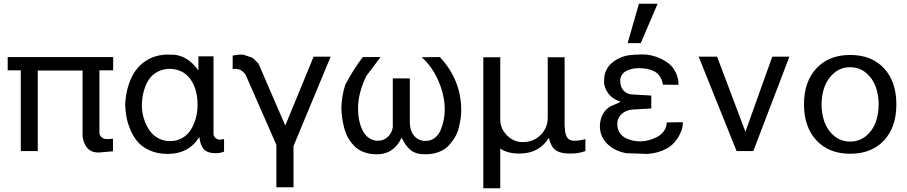

<svg xmlns="http://www.w3.org/2000/svg" viewBox="-20 -805 4835 1023"><path d="M21 -430.2V-501H583V-430.2H509.8V-99.1Q509.8 -83 521.7 -73.5Q533.7 -64 548.8 -64H558.1Q566.4 -64 582 -65.9V1L504.9 7.8Q433.6 7.8 419.9 -77.1V-429.2H181.2V0H90.8V-430.2Z M901.9 -437V-438Q901.4 -438 900.4 -437.5Q899.4 -437 898.9 -437Q897.9 -437 896.5 -437.5Q895 -438 894 -438H885.7Q852.1 -438 825.7 -425.5Q799.3 -413.1 782.7 -393.6Q766.1 -374 755.4 -347.2Q744.6 -320.3 740.2 -293.7Q735.8 -267.1 735.8 -238.8Q736.8 -205.1 746.6 -173.1Q756.3 -141.1 774.2 -113.8Q792 -86.4 820.8 -69.8Q849.6 -53.2 885.7 -53.2Q918.5 -53.2 944.6 -66.4Q970.7 -79.6 986.8 -99.9Q1002.9 -120.1 1013.7 -146.7Q1024.4 -173.3 1028.6 -197.8Q1032.7 -222.2 1032.7 -246.1Q1032.7 -325.7 998.3 -377.7Q963.9 -429.7 901.9 -437ZM898.9 -513.2V-514.2Q980.5 -510.3 1037.1 -429.2V-504.9H1117.7V-90.8Q1117.7 -80.1 1127.4 -70.6Q1137.2 -61 1149.9 -61H1154.8Q1159.2 -61 1173.8 -64V2.9Q1153.8 11.2 1130.9 11.2Q1105.5 11.2 1088.4 4.9Q1071.3 -1.5 1062.3 -14.9Q1053.2 -28.3 1049.1 -41.3Q1044.9 -54.2 1042 -75.2Q986.3 15.1 873 15.1Q820.3 15.1 779.3 -2.9Q738.3 -21 714.4 -48.6Q690.4 -76.2 674.8 -113.5Q659.2 -150.9 653.3 -184.3Q647.5 -217.8 647 -252.9Q650.9 -310.5 666.5 -356.4Q682.1 -402.3 704.1 -431.4Q726.1 -460.4 755.1 -479.5Q784.2 -498.5 813.7 -506.3Q843.3 -514.2 875 -514.2Q891.1 -514.2 898.9 -513.2Z M1274.9 -513.2V-514.2L1325.7 -497.1L1356.9 -466.8L1500 -136.2L1650.9 -502.9H1741.7L1543.9 -26.9V192.9H1452.6V-33.2L1287.6 -409.2Q1275.9 -423.3 1265.4 -429.9Q1254.9 -436.5 1238.8 -438H1230Q1228 -438 1224.6 -437.5Q1221.2 -437 1219.7 -437V-508.8Q1247.6 -514.2 1260.7 -514.2H1267.6Q1270.5 -513.2 1274.9 -513.2Z M1912.6 -500V-501H2007.8L1931.6 -399.9Q1887.7 -309.6 1887.7 -226.1Q1887.7 -193.4 1893.8 -163.8Q1899.9 -134.3 1912.4 -109.4Q1924.8 -84.5 1946 -69.8Q1967.3 -55.2 1994.6 -55.2Q2024.4 -55.2 2046.4 -75.9Q2068.4 -96.7 2072.8 -127V-387.2H2163.6V-147Q2165.5 -104.5 2188.5 -79.3Q2211.4 -54.2 2247.6 -54.2Q2276.4 -54.2 2297.4 -71Q2318.4 -87.9 2329.1 -115Q2339.8 -142.1 2344.7 -168.5Q2349.6 -194.8 2349.6 -221.2Q2349.6 -296.4 2316.2 -373.5Q2282.7 -450.7 2226.6 -500L2323.7 -501Q2437.5 -378.4 2437.5 -217.8Q2437.5 -197.3 2434.6 -175.5Q2431.6 -153.8 2424.8 -125.7Q2418 -97.7 2403.8 -73.5Q2389.6 -49.3 2369.6 -28.3Q2349.6 -7.3 2317.9 4.9Q2286.1 17.1 2246.6 17.1Q2194.8 17.1 2167.7 -5.4Q2140.6 -27.8 2119.6 -71.8Q2102.1 -30.8 2068.6 -6.8Q2035.2 17.1 1987.8 17.1Q1950.2 17.1 1919.7 5.9Q1889.2 -5.4 1869.4 -25.4Q1849.6 -45.4 1835.7 -69.1Q1821.8 -92.8 1814.2 -122.1Q1806.6 -151.4 1803.2 -176.3Q1799.8 -201.2 1798.8 -228Q1800.3 -293.5 1819.8 -354Q1864.7 -438.5 1912.6 -500Z M2988.3 -130.9 2989.3 -129.9Q2989.3 -93.8 3000.5 -74.5Q3011.7 -55.2 3038.6 -55.2H3044.4Q3074.7 -56.6 3099.1 -64V0Q3061.5 13.2 3024.4 13.2H3018.6Q2964.4 13.2 2939.7 -5.4Q2915 -23.9 2904.3 -70.8Q2853 13.2 2747.6 13.2Q2684.1 13.2 2645.5 -13.2V198.2H2555.2V-500H2645.5V-168.9Q2645.5 -119.6 2681.2 -83.7Q2716.8 -47.9 2766.1 -47.9Q2821.3 -47.9 2859.9 -85.4Q2898.4 -123 2898.4 -178.2V-500H2988.3Z M3352.1 -512.2V-513.2Q3360.4 -513.2 3378.4 -514.2Q3396.5 -515.1 3404.3 -515.1Q3424.3 -515.1 3447.5 -510.5Q3470.7 -505.9 3497.3 -493.9Q3523.9 -481.9 3545.4 -464.4Q3566.9 -446.8 3581.1 -417.7Q3595.2 -388.7 3595.2 -353L3512.2 -354Q3512.2 -357.9 3510.3 -363.8Q3499.5 -406.7 3467.3 -424.3Q3435.1 -441.9 3384.3 -441.9Q3371.1 -441.9 3366.2 -440.9Q3359.4 -440.9 3348.1 -438.2Q3336.9 -435.5 3321.3 -429.2Q3305.7 -422.9 3294.9 -408Q3284.2 -393.1 3284.2 -372.1Q3284.2 -369.1 3285.2 -368.2V-363.8Q3287.6 -338.4 3303.5 -321.5Q3319.3 -304.7 3345.2 -301.8L3450.2 -295.9V-227.1L3350.1 -221.2Q3315.4 -218.8 3292.2 -197.5Q3269 -176.3 3269 -144Q3269 -117.7 3281.2 -98.6Q3293.5 -79.6 3313 -69.8Q3332.5 -60.1 3351.8 -55.9Q3371.1 -51.8 3391.1 -51.8Q3413.6 -51.8 3437.7 -58.1Q3461.9 -64.5 3483.4 -76.4Q3504.9 -88.4 3518.6 -108.4Q3532.2 -128.4 3532.2 -152.8L3618.2 -153.8Q3618.2 -120.6 3606.9 -100.1Q3593.8 -68.8 3573.7 -46.6Q3553.7 -24.4 3529.5 -12Q3505.4 0.5 3481.9 6.6Q3458.5 12.7 3430.2 15.1L3315.9 11.2Q3252.4 -1 3214.4 -39.8Q3176.3 -78.6 3176.3 -131.8Q3176.3 -167 3191.4 -195.6Q3206.5 -224.1 3235.8 -240.2Q3240.2 -242.2 3253.4 -247.3Q3266.6 -252.4 3275.1 -256.6Q3283.7 -260.7 3285.2 -264.2Q3244.1 -276.4 3221.2 -307.1Q3198.2 -337.9 3198.2 -372.1Q3198.2 -376 3199.2 -377V-381.8Q3199.2 -407.2 3209.5 -429.2Q3219.7 -451.2 3235.8 -466.1Q3252 -481 3272.5 -491.7Q3293 -502.4 3313.2 -507.3Q3333.5 -512.2 3352.1 -512.2ZM3483.9 -785.2 3394 -575.2H3324.2L3384.3 -785.2Z M3904.8 0 3702.6 -502.9H3800.8L3951.7 -103L4094.7 -502.9H4186L3993.7 0Z M4661.6 -248Q4661.6 -300.3 4645.3 -344.5Q4628.9 -388.7 4593.5 -417.7Q4558.1 -446.8 4509.8 -446.8Q4461.4 -446.8 4426 -417.7Q4390.6 -388.7 4374 -344.5Q4357.4 -300.3 4357.4 -248Q4357.4 -196.3 4374 -152.3Q4390.6 -108.4 4426 -79.6Q4461.4 -50.8 4509.8 -50.8Q4558.1 -50.8 4593.5 -79.6Q4628.9 -108.4 4645.3 -152.3Q4661.6 -196.3 4661.6 -248ZM4755.9 -250V-248Q4755.9 -127.4 4689.9 -56.6Q4624 14.2 4509.8 14.2Q4396 14.2 4329.8 -57.4Q4263.7 -128.9 4263.7 -249Q4263.7 -369.1 4329.8 -440.7Q4396 -512.2 4509.8 -512.2Q4624 -512.2 4689.9 -441.4Q4755.9 -370.6 4755.9 -250Z"/></svg>

Font: Perun
Style: Regular
Weight: 400
Version: Version 1.0000